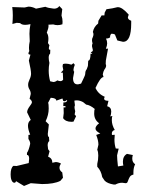

<svg xmlns="http://www.w3.org/2000/svg" viewBox="-20 -613 484 643"><path d="M33.7 -6.3Q32.2 -1 28.3 -1Q24.4 -1 22 -3.9Q19.5 -6.8 18.1 -11Q16.6 -15.1 16.1 -20Q15.6 -24.9 15.6 -28.8Q15.6 -50.8 24.9 -57.6L35.6 -57.1L76.2 -66.9L77.6 -81.5Q77.6 -94.2 70.3 -94.2V-101.1Q76.2 -108.9 81.1 -131.3Q81.1 -139.2 75.2 -147.5V-161.1L81.1 -162.1Q73.7 -179.7 73.7 -191.9Q73.7 -205.1 83 -211.4L70.8 -236.8Q70.8 -241.7 73.2 -246.8Q75.7 -252 78.9 -256.3Q82 -260.7 84.5 -264.4Q86.9 -268.1 86.9 -270.5Q86.9 -276.4 79.1 -282.2L83 -298.3Q83 -306.6 78.6 -313.7Q74.2 -320.8 74.2 -329.1Q74.2 -336.9 79.1 -347.2Q84 -357.4 84 -366.2Q84 -377.4 76.7 -410.2L82 -430.2H81.1Q75.2 -430.2 75.2 -434.1Q75.2 -437 78.1 -441.9Q77.1 -447.3 77.1 -453.6Q77.1 -463.4 79.6 -475.1L78.6 -500Q78.6 -514.6 82 -532.2Q71.8 -529.8 64.5 -529.8Q52.2 -529.8 47.4 -535.6L36.1 -536.6L21.5 -532.7Q22.9 -548.3 22.9 -561.5Q22.9 -576.7 21 -589.4L62.5 -587.9L75.2 -590.8Q87.4 -590.8 100.6 -584Q112.3 -585.9 131.8 -590.3Q142.1 -585.9 157.2 -584.5Q159.2 -584 161.1 -584Q172.9 -584 178.7 -592.8L188.5 -582.5L186 -561Q189.5 -550.8 189.5 -540Q189.5 -536.1 189 -531.7Q180.7 -528.8 172.9 -528.8Q165.5 -528.8 158.2 -531.2L142.1 -530.3Q142.6 -528.8 142.6 -526.4Q142.6 -518.6 136.7 -503.4Q142.1 -496.1 142.1 -483.4Q142.1 -476.6 140.6 -468.8L145.5 -461.4Q143.6 -455.1 143.6 -451.2Q143.6 -446.3 147.5 -446.3H148.4L147.9 -433.6Q143.1 -429.7 143.1 -419.9Q143.1 -412.6 145.5 -402.3Q143.1 -389.6 143.1 -376.5Q143.1 -358.9 147.9 -340.8L158.7 -338.4Q165 -338.4 171.9 -343.8Q177.7 -341.3 182.1 -341.3Q188 -341.3 191.4 -346.2L190.4 -369.6H183.6L191.9 -378.4L189.5 -391.6L190.9 -398.4Q194.8 -399.9 199.7 -399.9Q208 -399.9 219.2 -396.5L226.1 -401.4L230.5 -396Q226.1 -385.3 226.1 -379.4Q226.1 -374.5 228.5 -373L224.6 -351.6Q224.6 -330.6 239.3 -330.6H241.7L251.5 -333L258.8 -348.1Q265.6 -360.8 265.6 -367.7Q265.6 -375.5 270.5 -381.3L274.4 -392.1L275.4 -409.7Q283.2 -410.2 283.2 -433.1L289.1 -432.6L283.7 -438.5Q291 -439.5 291 -445.3Q291 -446.3 290.5 -447.8L289.1 -453.6Q288.1 -456.5 288.1 -459.5Q288.1 -463.9 290 -467.8Q288.1 -473.6 288.1 -478.5Q288.1 -483.9 290.5 -487.8Q293 -493.7 293 -498Q293 -502.4 291 -505.9Q294.4 -523.4 308.6 -534.2L309.6 -543.5L320.3 -561.5H329.6L330.6 -570.8L336.4 -582Q358.9 -585 373 -588.9H375.5Q389.2 -588.9 411.1 -564L408.2 -555.2Q408.2 -547.4 419.4 -543.5V-534.7Q419.4 -473.1 392.6 -473.1H391.6L373 -477.5L366.2 -494.1Q366.2 -500 353 -500Q348.6 -496.1 348.6 -489.3V-487.8Q343.3 -483.9 335 -483.9Q338.9 -476.1 338.9 -467.8Q338.9 -460.4 334.5 -449.7L341.8 -450.2L334.5 -410.2Q334 -404.8 334 -398.4Q335.4 -396 335.4 -393.1Q335.4 -387.2 329.6 -379.9Q325.7 -373.5 324.2 -363.8L326.7 -355Q316.4 -355 299.8 -318.4Q309.1 -297.9 330.6 -289.1L328.6 -282.7Q328.6 -275.4 343.3 -275.4L338.9 -257.3Q352.5 -253.9 352.5 -239.7Q352.5 -229.5 349.1 -223.1L356.4 -224.6Q354.5 -221.2 354.5 -210.4Q354.5 -194.8 364.3 -177.7Q354.5 -175.3 354.5 -165.5L355 -161.1L364.3 -161.6L363.3 -145.5Q363.3 -129.4 367.7 -115.7L377.4 -115.2L372.1 -92.8Q372.1 -81.1 375 -55.7L393.1 -58.6Q391.6 -65.4 391.6 -71.3Q391.6 -90.3 405.3 -97.7L424.8 -93.8Q422.9 -87.4 422.9 -82Q422.9 -69.3 432.6 -63Q426.8 -51.8 426.8 -35.6V-28.3Q418.5 -26.4 415.3 -21.5Q412.1 -16.6 410.4 -11.7Q408.7 -6.8 407 -3.2Q405.3 0.5 400.4 0.5L389.2 -1Q377.4 -1 366.7 4.9H360.4Q339.8 1.5 330.6 -7.8L322.3 -20Q318.8 -41 305.7 -54.7V-64Q309.1 -76.7 309.1 -92.3Q309.1 -105 305.7 -111.3L309.6 -128.4Q309.6 -142.6 302.2 -161.1L315.9 -166Q299.8 -173.8 299.8 -182.6Q299.8 -190.9 312 -200.2Q295.4 -211.9 295.4 -232.9Q295.4 -244.6 297.4 -248Q281.7 -261.2 268.6 -262.7L258.3 -271Q247.1 -276.9 237.3 -276.9Q232.9 -276.9 229 -275.9L231 -260.3Q229.5 -257.8 229.5 -253.9Q229.5 -249 231.9 -240.7L230 -229.5L234.9 -224.1L226.1 -205.6Q222.7 -205.1 219.2 -205.1Q199.7 -205.1 191.4 -217.3L193.4 -233.9L192.9 -253.4H199.2V-257.8H191.9L192.4 -270H194.8Q202.6 -270 205.1 -275.9L201.7 -277.8Q200.2 -273.9 196.3 -273.9Q194.3 -273.9 191.9 -274.9L189 -283.2L168.5 -275.9Q168.5 -284.7 149.9 -285.6L141.1 -268.6Q143.1 -265.1 143.1 -249.5Q143.1 -228 132.8 -207L143.6 -196.3L140.1 -165Q140.1 -154.3 144 -154.3L145 -140.6Q139.6 -136.7 139.6 -126.5L141.1 -113.3L146 -106.4L141.1 -88.4Q155.3 -83 155.3 -67.9L166.5 -70.3Q174.8 -70.3 184.1 -65.4Q179.2 -57.6 179.2 -51.3Q179.2 -42 188.5 -35.6L190.9 -17.6L182.1 -7.3Q161.1 3.4 121.1 3.4L83 0.5L60.5 9.8Z"/></svg>

Font: Truetypewriter PolyglOTT
Style: Regular
Weight: 400
Designer: Sergey Beatoff a.k.a. Sam_T
Version: Version 3.76